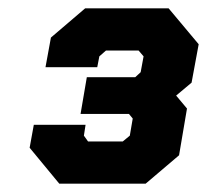

<svg xmlns="http://www.w3.org/2000/svg" viewBox="-20 -720 496 460"><path d="M51 -366 61 -421H185L181 -395L191 -381H274L291 -395L298 -436L289 -447H173L188 -535H304L317 -547L324 -585L312 -599H234L218 -585L213 -559H89L102 -630L184 -700H384L456 -614L439 -522L402 -491L428 -460L409 -348L329 -280H122Z"/></svg>

Font: Chakra Petch
Style: Bold Italic
Weight: 700
Italic angle: -10°
Designer: Katatrad Aksorn Co.,Ltd.
Foundry: Cadson Demak Co.,Ltd.
Version: Version 1.000; ttfautohint (v1.6)